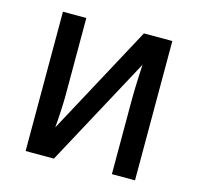

<svg xmlns="http://www.w3.org/2000/svg" viewBox="-85 -628 739 717"><g transform="rotate(15 285.0 -269.5)"><path d="M163.6 -538.6V-241.2Q163.6 -227.5 163.1 -211.2Q162.6 -194.8 161.6 -177.7Q160.6 -160.6 159.7 -144Q158.7 -127.4 157.2 -113.8L386.2 -538.6H496.1V0H406.7V-291Q406.7 -311 407.5 -335.2Q408.2 -359.4 409.4 -382.8Q410.6 -406.2 411.6 -424.3L182.6 0H73.2V-538.6Z"/></g></svg>

Font: Open Sans SemiCondensed Medium
Style: Regular
Weight: 500
Width: 4
Designer: Monotype Design Team
Foundry: Monotype Imaging Inc.
Version: Version 3.000